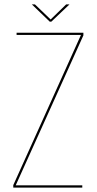

<svg xmlns="http://www.w3.org/2000/svg" viewBox="-20 -848 438 868"><path d="M124 -828H138L209 -760L279 -828H294L212 -750H205ZM352 -10V0H40V-11L346 -690H55V-700H357V-688L51 -10Z"/></svg>

Font: Bebas Neue Thin
Style: Regular
Weight: 200
Designer: Ryoichi Tsunekawa
Foundry: Ryoichi Tsunekawa
Version: Version 1.003;PS 001.003;hotconv 1.0.70;makeotf.lib2.5.58329